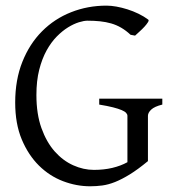

<svg xmlns="http://www.w3.org/2000/svg" viewBox="-20 -650 623 685"><path d="M508.8 -580.1Q512.2 -577.6 507.8 -570.6Q503.4 -563.5 495.4 -554.7Q487.3 -545.9 477.8 -537.4Q468.3 -528.8 461.9 -522.9L445.8 -525.9Q429.7 -541 412.6 -551Q395.5 -561 376.7 -566.4Q357.9 -571.8 336.9 -574Q315.9 -576.2 292 -576.2Q279.8 -576.2 261.5 -570.6Q243.2 -564.9 222.9 -552.5Q202.6 -540 182.6 -519.8Q162.6 -499.5 146.2 -470Q129.9 -440.4 119.9 -401.1Q109.9 -361.8 109.9 -311Q109.9 -243.2 127.9 -192.9Q146 -142.6 175.3 -109.6Q204.6 -76.7 241.2 -60.3Q277.8 -43.9 314.9 -43.9Q350.6 -43.9 380.6 -51Q410.6 -58.1 434.6 -71.3V-236.8Q434.6 -242.2 429.9 -247.3Q425.3 -252.4 413.8 -257.3Q402.3 -262.2 383.1 -267.1Q363.8 -272 334 -276.9V-297.9H559.1V-276.9Q531.2 -270 519.5 -259Q507.8 -248 507.8 -236.8V-75.2Q471.7 -45.4 443.1 -27.8Q414.6 -10.3 390.6 -0.7Q366.7 8.8 345.2 11.7Q323.7 14.6 301.8 14.6Q252.4 14.6 204.6 -3.7Q156.7 -22 118.9 -59.3Q81.1 -96.7 57.6 -152.6Q34.2 -208.5 34.2 -284.2Q34.2 -365.2 59.8 -429.4Q85.4 -493.7 129.9 -538.3Q174.3 -583 233.6 -606.4Q293 -629.9 359.9 -629.9Q376 -629.9 395.3 -626.5Q414.6 -623 434.6 -616.7Q454.6 -610.4 473.9 -601.1Q493.2 -591.8 508.8 -580.1Z"/></svg>

Font: Gentium Plus CyrE
Style: Regular
Weight: 400
Designer: J. Victor Gaultney, Annie Olsen, Iska Routamaa, Becca Hirsbrunner
Foundry: SIL International
Version: Version 5.000